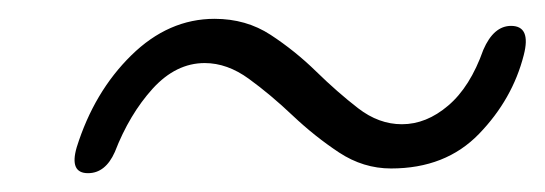

<svg xmlns="http://www.w3.org/2000/svg" viewBox="-20 -451 579 204"><path d="M395.5 -272Q366 -272 340.2 -289Q314.5 -306 291 -328.2Q267.5 -350.5 244.5 -367.2Q221.5 -384 197.5 -384Q167 -384 142.2 -356.8Q117.5 -329.5 102 -289.5Q92 -267 73.5 -267Q53.5 -267 61.5 -294.5Q80 -353.5 119.5 -392.2Q159 -431 208 -431Q241.5 -431 267.5 -414Q293.5 -397 316 -375Q338.5 -353 360.5 -336Q382.5 -319 407 -319Q433 -319 456.2 -338.8Q479.5 -358.5 493.5 -398Q504.5 -423.5 523 -423.5Q544.5 -423.5 536.5 -392.5Q524.5 -345.5 489 -308.8Q453.5 -272 395.5 -272Z"/></svg>

Font: Fraunces 144pt SuperSoft Light
Style: Italic
Weight: 300
Italic angle: -16°
Version: Version 1.000;[b76b70a41]